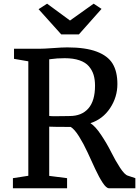

<svg xmlns="http://www.w3.org/2000/svg" viewBox="-20 -1003 741 1023"><path d="M306.2 -819.8 185.5 -954.1 231 -983.4 353 -893.6 479 -983.4 521 -955.6 400.4 -819.8ZM48.8 0V-53.7L130.9 -66.4V-676.3L54.7 -689.5V-743.2H187.5Q213.9 -743.2 262.5 -746.8Q311 -750.5 338.4 -750.5Q435.5 -750.5 495.1 -728Q554.7 -705.6 580.1 -663.6Q605.5 -621.6 605.5 -555.2Q605.5 -485.8 566.7 -427Q527.8 -368.2 461.9 -346.7Q488.3 -330.1 519 -283.9Q549.8 -237.8 572.3 -192.6Q594.7 -147.5 619.6 -109.4Q644.5 -71.3 661.6 -66.9L701.2 -53.7V0H560.5Q546.4 0 527.1 -29.3Q507.8 -58.6 487.5 -102.3Q467.3 -146 446.3 -191.7Q425.3 -237.3 401.4 -275.6Q377.4 -314 356.9 -326.7Q265.6 -326.7 242.2 -328.1V-65.9L337.4 -53.7V0ZM242.2 -385.3Q250.5 -383.8 271.2 -383.8Q292 -383.8 318.8 -384.3Q345.7 -384.8 351.1 -384.8Q415.5 -384.8 450.9 -425.3Q486.3 -465.8 486.3 -546.4Q486.3 -578.6 478.8 -603.8Q471.2 -628.9 453.6 -649.7Q436 -670.4 403.6 -681.6Q371.1 -692.9 324.7 -692.9Q302.2 -692.9 285.4 -691.7Q268.6 -690.4 256.8 -688.7Q245.1 -687 242.2 -687Z"/></svg>

Font: HaufeMerriweather
Style: Regular
Weight: 400
Designer: Eben Sorkin ( eben@eyebytes.com )
Foundry: Eben Sorkin
Version: Version 1.56